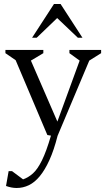

<svg xmlns="http://www.w3.org/2000/svg" viewBox="-20 -699 524 957"><path d="M63 238Q50 238 37 235.5Q24 233 10 228L23 154H40L95 195Q121 186 144 165.5Q167 145 189 100.5Q211 56 234 -23L216 -26L58 -399L7 -434V-450H196V-434L134 -397L266 -93L377 -397L326 -434V-450H484V-434L425 -397L267 -22Q249 49 226.5 98.5Q204 148 178.5 179Q153 210 124 224Q95 238 63 238ZM140 -511 249 -679H282L391 -511H368L265 -609L163 -511Z"/></svg>

Font: Ancizar Serif Light
Style: Regular
Weight: 300
Designer: Cesar Puertas, Viviana Monsalve, Julian Moncada, Julian Prieto, Jose Castro, Felipe Aragon, Mariel Hernandez, Sara Alarc
Version: Version 8.100